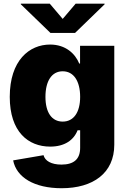

<svg xmlns="http://www.w3.org/2000/svg" viewBox="-20 -791 684 1027"><path d="M309.6 215.8C477.5 215.8 591.3 135.3 591.3 -17.1V-545.9H408.2V-451.2H403.8C382.3 -503.9 331.1 -552.7 248 -552.7C136.7 -552.7 32.2 -467.8 32.2 -272.9C32.2 -85.9 130.9 -6.8 248.5 -6.8C325.7 -6.8 374.5 -41.5 395 -94.2H408.7V0C408.7 60.5 374.5 89.4 308.6 89.4C253.4 89.4 220.2 68.8 212.9 39.1L50.3 66.9C67.9 157.2 162.6 215.8 309.6 215.8ZM315.4 -140.6C256.8 -140.6 223.1 -189.5 223.1 -272.9C223.1 -356.9 256.3 -409.7 315.4 -409.7C374 -409.7 408.7 -357.4 408.7 -272.9C408.7 -189.9 374 -140.6 315.4 -140.6ZM246.1 -771.5H91.3V-768.1L250 -614.7H381.3L539.6 -768.1V-771.5H384.8L315.4 -689.9Z"/></svg>

Font: Raveo ExtraBold
Style: Regular
Weight: 800
Designer: Jakub Foglar, Rasmus Andersson (Inter)
Foundry: Jakubfoglar.com
Version: Version 1.100;Glyphs 3.2.3 (3260)